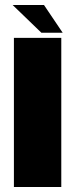

<svg xmlns="http://www.w3.org/2000/svg" viewBox="-20 -746 310 766"><path d="M35.5 0H224.5V-595H35.5ZM145 -615.5H230L155.5 -726H30.5Z"/></svg>

Font: Anybody SemiCondensed ExtraBold
Style: Regular
Weight: 800
Width: 4
Version: Version 1.113;gftools[0.9.25]